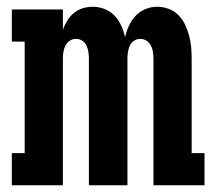

<svg xmlns="http://www.w3.org/2000/svg" viewBox="-20 -548 640 568"><path d="M15 0V-95H53V-425H15V-520H166V-460Q171 -474 179 -487Q187 -500 198.5 -509.5Q210 -519 224.5 -523.5Q239 -528 254 -528Q272 -528 289 -521.5Q306 -515 318.5 -502Q331 -489 338.5 -472.5Q346 -456 350 -438Q354 -456 361.5 -472Q369 -488 381 -501Q393 -514 410 -521Q427 -528 445 -528Q462 -528 478.5 -522Q495 -516 507.5 -503.5Q520 -491 527.5 -475Q535 -459 539.5 -442.5Q544 -426 545.5 -408.5Q547 -391 547 -374V-95H585V0H434V-374Q434 -384 432.5 -394Q431 -404 426.5 -413Q422 -422 413.5 -427.5Q405 -433 395 -433Q385 -433 376.5 -427.5Q368 -422 364 -413Q360 -404 358.5 -394Q357 -384 357 -374V0H243V-374Q243 -384 241.5 -394Q240 -404 236 -413Q232 -422 223.5 -427.5Q215 -433 205 -433Q195 -433 186.5 -427.5Q178 -422 173.5 -413Q169 -404 167.5 -394Q166 -384 166 -374V0Z"/></svg>

Font: Iosevka HT Extrabold Extended
Style: Regular
Weight: 800
Width: 7
Monospace: yes
Designer: Belleve Invis
Foundry: Belleve Invis
Version: Version 32.3.0; ttfautohint (v1.8.4)